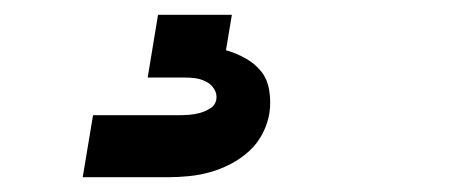

<svg xmlns="http://www.w3.org/2000/svg" viewBox="-20 -20 640 260"><path d="M92 220 106 136H221Q228 136 235.5 135.5Q243 135 250.5 133Q258 131 265 126.5Q272 122 273 114Q274 107 270 100.5Q266 94 259 90.5Q252 87 245 86Q238 85 230 85H180L194 0H294L286 48Q300 52 312.5 59Q325 66 333.5 76.5Q342 87 344.5 102Q347 117 345 132Q343 146 336 160Q329 174 317.5 184.5Q306 195 292.5 202Q279 209 265 213Q251 217 236 218.5Q221 220 207 220Z"/></svg>

Font: Iosevka HT Extended
Style: Bold Italic
Weight: 700
Width: 7
Italic angle: -9°
Monospace: yes
Designer: Belleve Invis
Foundry: Belleve Invis
Version: Version 32.3.0; ttfautohint (v1.8.4)